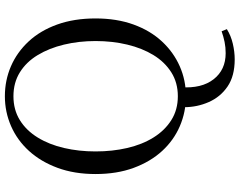

<svg xmlns="http://www.w3.org/2000/svg" viewBox="-120 -666 1006 807"><g transform="rotate(-90 383.5 -262.0)"><path d="M538 221Q468 221 424 191Q380 161 358.5 112Q337 63 337 9V-5H421Q415 82 454.5 132.5Q494 183 564 183Q589 183 611 178.5Q633 174 656 166L665 188Q638 205 604 213Q570 221 538 221ZM383 16Q317 16 257.5 -9.5Q198 -35 153 -84Q108 -133 82 -203.5Q56 -274 56 -364Q56 -453 82 -523.5Q108 -594 153 -643.5Q198 -693 257.5 -719Q317 -745 383 -745Q450 -745 509 -719.5Q568 -694 613.5 -645Q659 -596 684.5 -525Q710 -454 710 -364Q710 -275 684.5 -204.5Q659 -134 613.5 -85Q568 -36 509 -10Q450 16 383 16ZM383 -18Q440 -18 483.5 -45.5Q527 -73 556 -120.5Q585 -168 600 -230.5Q615 -293 615 -364Q615 -434 600 -496.5Q585 -559 556 -607Q527 -655 483.5 -682Q440 -709 383 -709Q326 -709 282.5 -682Q239 -655 209.5 -607Q180 -559 165.5 -496.5Q151 -434 151 -364Q151 -293 165.5 -230.5Q180 -168 209.5 -120.5Q239 -73 282.5 -45.5Q326 -18 383 -18Z"/></g></svg>

Font: Noto Serif JP ExtraLight
Style: Regular
Weight: 400
Version: Version 2.003-H1;hotconv 1.1.1;makeotfexe 2.6.0